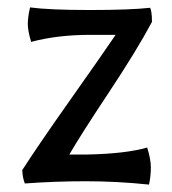

<svg xmlns="http://www.w3.org/2000/svg" viewBox="-20 -491 465 518"><path d="M224 -397Q135 -397 64 -378Q55 -408 55 -426Q55 -444 61 -471Q113 -464 222 -464Q331 -464 385 -470Q390 -460 390 -432Q349 -355 273 -240.5Q197 -126 167 -74H211Q319 -76 377 -93Q387 -62 387 -39Q387 -16 382 7Q296 -2 212 -2Q128 -2 47 4Q41 -11 40 -32Q83 -99 169.5 -221.5Q256 -344 292 -397Z"/></svg>

Font: Port Lligat Sans
Style: Regular
Weight: 400
Designer: Dario Muhafara, Eduardo Rodriguez Tunni
Foundry: Tipo
Version: Version 1.002